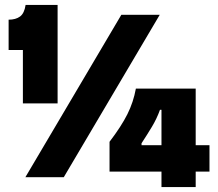

<svg xmlns="http://www.w3.org/2000/svg" viewBox="-20 -720 884 780"><path d="M73 -300V-517H15V-640Q44 -640 61.5 -653Q79 -666 84 -700H214V-300ZM83 0 473 -660H629L239 0ZM425 -23V-144Q473 -207 497.5 -256Q522 -305 532 -360H775V-130H831V-23H775V40H636V-23ZM555 -130H636V-274H630Q617 -238 597.5 -205.5Q578 -173 555 -138Z"/></svg>

Font: Bricolage Grotesque 48pt ExtraBold
Style: Regular
Weight: 800
Designer: Mathieu Triay
Foundry: Atelier Triay
Version: Version 1.000; ttfautohint (v1.8.4.7-5d5b);gftools[0.9.32]